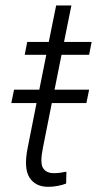

<svg xmlns="http://www.w3.org/2000/svg" viewBox="-20 -684 360 713"><path d="M245.1 -663.6 217.8 -528.3H320.3L311 -480.5H208.5L182.6 -351.1H311L300.8 -301.3H172.4L139.6 -136.2Q127.9 -79.6 139.6 -60.3Q151.4 -41 179.7 -41Q190.4 -41 201.2 -42.2Q211.9 -43.5 226.6 -46.4L225.6 -2.4Q212.4 2.9 194.6 6.3Q176.8 9.8 159.2 9.8Q111.3 9.8 89.4 -24.9Q67.4 -59.6 83 -136.2L115.7 -301.3H22L32.2 -351.1H126L151.9 -480.5H71.8L81.1 -528.3H161.1L188.5 -663.6Z"/></svg>

Font: Franko
Style: Light Italic
Weight: 300
Designer: Google
Version: Version 1.200310; 2013